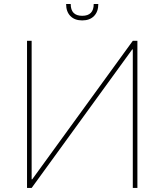

<svg xmlns="http://www.w3.org/2000/svg" viewBox="-20 -929 813 949"><path d="M113.6 -727.3V0H136.4L633.5 -684.7H636.4V0H659.1V-727.3H636.4L139.2 -42.6H136.4V-727.3ZM443.2 -909.1H465.9Q465.9 -871.4 444.8 -849.8Q423.7 -828.1 386.4 -828.1Q349.1 -828.1 327.9 -849.8Q306.8 -871.4 306.8 -909.1H329.5Q329.5 -850.9 386.4 -850.9Q443.2 -850.9 443.2 -909.1Z"/></svg>

Font: Inter Thin BETA
Style: Regular
Weight: 100
Designer: Rasmus Andersson
Foundry: rsms
Version: Version 3.011;git-f93a4a705